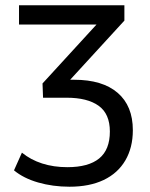

<svg xmlns="http://www.w3.org/2000/svg" viewBox="-20 -516 569 727"><path d="M243 191Q180 191 124.5 175Q69 159 33 129L63 62Q96 89 139.5 103Q183 117 235 117Q315 117 355.5 84Q396 51 396 -18Q396 -85 353.5 -115.5Q311 -146 232 -146H143L141 -200L371 -451L372 -423H52V-496H451V-438L231 -198L214 -214H261Q368 -214 425.5 -164.5Q483 -115 483 -23Q483 43 454.5 91.5Q426 140 372.5 165.5Q319 191 243 191Z"/></svg>

Font: Nunito Sans 7pt SemiCondensed
Style: Regular
Weight: 400
Width: 4
Designer: Vernon Adams
Foundry: Vernon Adams
Version: Version 3.101;gftools[0.9.27]